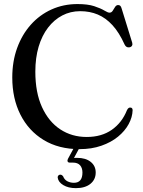

<svg xmlns="http://www.w3.org/2000/svg" viewBox="-20 -736 723 970"><path d="M650 -179Q649 -144 630 -109Q611 -74 576.2 -45.5Q541.5 -17 492.2 0.2Q443 17.5 381.5 17.5Q276.5 17.5 200.5 -28.8Q124.5 -75 83.2 -156.8Q42 -238.5 42 -344.5Q42 -425.5 66.5 -493.2Q91 -561 135.5 -611Q180 -661 240.2 -688.2Q300.5 -715.5 371.5 -715.5Q423.5 -715.5 456 -704.8Q488.5 -694 506.8 -683Q525 -672 533 -672Q543.5 -672 549.5 -681.8Q555.5 -691.5 561.5 -701Q567.5 -710.5 577 -710.5Q583.5 -710.5 587.8 -706.5Q592 -702.5 594.5 -693L648 -520Q650.5 -511.5 646.8 -505Q643 -498.5 634 -497Q626 -495.5 619.8 -499Q613.5 -502.5 609.5 -511Q582 -572 548.2 -608.8Q514.5 -645.5 474.2 -662.5Q434 -679.5 385 -679.5Q336 -679.5 294.8 -658Q253.5 -636.5 222.8 -596.5Q192 -556.5 175.2 -500.2Q158.5 -444 158.5 -374Q158.5 -268.5 192.2 -194.8Q226 -121 284.5 -82.5Q343 -44 418 -44Q493 -44 544.8 -80.2Q596.5 -116.5 621.5 -179.5Q625.5 -187.5 630 -190.5Q634.5 -193.5 640 -192.5Q645 -192 647.5 -188.5Q650 -185 650 -179ZM362 -5H390L350 69L334 63.5Q341.5 62.5 349.5 62Q357.5 61.5 369 61.5Q413 61.5 438.2 81.8Q463.5 102 463.5 135.5Q463.5 171 436.8 192.8Q410 214.5 363.5 214.5Q325 214.5 299.8 199.2Q274.5 184 271.5 161.5Q271 155 274.5 151Q278 147 283 146.5Q288.5 146 292.2 148.5Q296 151 299 155Q305.5 172 320.5 179.8Q335.5 187.5 353.5 187.5Q396.5 187.5 396.5 135.5Q396.5 112.5 384.5 99Q372.5 85.5 348.5 85.5H333Q324 85.5 321.8 80Q319.5 74.5 323 67Z"/></svg>

Font: Fraunces 48pt
Style: Regular
Weight: 400
Version: Version 1.000;[b76b70a41]